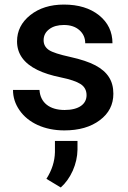

<svg xmlns="http://www.w3.org/2000/svg" viewBox="-20 -558 556 836"><path d="M356.9 -143.6C356.9 -105 323.7 -79.1 261.2 -79.1C196.8 -79.1 155.3 -110.4 151.9 -166.5H36.6C36.6 -134.8 45.9 -105.5 64.9 -78.1C102.5 -23.4 173.3 9.8 259.8 9.8C323.7 9.8 375 -4.9 414.6 -34.7C454.1 -64 473.6 -102.5 473.6 -149.9C473.6 -206.5 448.2 -245.1 395.5 -273.4C368.7 -287.6 332 -299.8 285.6 -310.1C239.3 -320.3 208 -330.1 192.9 -340.3C177.7 -350.6 169.9 -364.7 169.9 -382.8C169.9 -402.8 178.2 -418.9 194.8 -431.2C210.9 -443.4 232.4 -449.2 258.3 -449.2C286.1 -449.2 308.6 -441.9 325.7 -426.8C342.8 -411.6 351.1 -392.6 351.1 -369.6H469.7C469.7 -419.4 450.2 -460 411.6 -491.2C372.6 -522.5 321.3 -538.1 258.3 -538.1C199.2 -538.1 150.4 -522.9 111.8 -492.2C73.2 -461.4 54.2 -423.3 54.2 -377.9C54.2 -323.7 84 -282.2 143.1 -253.4C169.9 -240.2 203.6 -229.5 244.1 -221.2C284.7 -212.9 313.5 -203.1 331.1 -191.9C348.1 -180.7 356.9 -164.6 356.9 -143.6ZM244.6 258.3C265.6 239.7 283.2 215.3 296.9 185.1C310.1 154.8 316.9 124.5 317.4 94.2V55.7H219.2V104.5C218.3 144.5 206.1 183.1 182.1 220.7Z"/></svg>

Font: Roboto Medium
Style: Regular
Weight: 500
Designer: Google
Version: Version 2.137; 2017